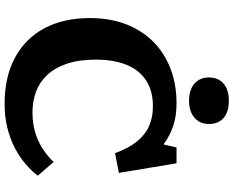

<svg xmlns="http://www.w3.org/2000/svg" viewBox="-108 -868 990 813"><g transform="rotate(90 386.5 -461.0)"><path d="M418.5 14Q306.5 14 225 -29.2Q143.5 -72.5 99.7 -153.5Q56 -234.5 56 -348Q56 -431.5 81.7 -499Q107.5 -566.5 155.2 -614.5Q203 -662.5 269.5 -688.2Q336 -714 417.5 -714Q472 -714 514.5 -699.3Q557 -684.5 591 -659L604 -714H671L711.5 -470L628 -453.5Q607 -511.5 578.5 -546.5Q550 -581.5 513.3 -597.7Q476.5 -614 430 -614Q364.5 -614 320.5 -585.5Q276.5 -557 254.3 -503Q232 -449 232 -372.5Q232 -299.5 249.8 -248.3Q267.5 -197 298.3 -165Q329 -133 369.3 -118.5Q409.5 -104 455 -104Q503 -104 541.8 -116Q580.5 -128 611.3 -148.5Q642 -169 665.5 -193.5L723.5 -126.5Q703.5 -100 674 -74.8Q644.5 -49.5 606.3 -29.5Q568 -9.5 521.3 2.2Q474.5 14 418.5 14ZM406 -767Q360.5 -767 334 -789.5Q307.5 -812 307.5 -851.5Q307.5 -890 333.2 -912.8Q359 -935.5 406 -935.5Q453.5 -935.5 479 -913.3Q504.5 -891 504.5 -851.5Q504.5 -812.5 477.8 -789.8Q451 -767 406 -767Z"/></g></svg>

Font: Literata Variable Black
Style: Regular
Weight: 900
Designer: Latin by Veronika Burian and Jose Scaglione. Greek by Irene Vlachou. Cyrillic by Vera Evstafieva.
Foundry: TypeTogether
Version: Version 3.021